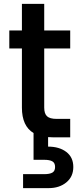

<svg xmlns="http://www.w3.org/2000/svg" viewBox="-20 -708 412 990"><path d="M228 48Q286 48 322 75.5Q358 103 358 153Q358 203 322 232.5Q286 262 231 262H99V190H208Q236 190 250 182Q264 174 264 153Q264 132 250 124Q236 116 208 116H153V-22Q93 -58 93 -153V-458H28V-551H93V-688H208V-551H342V-458H208V-153Q208 -122 222.5 -108.5Q237 -95 272 -95H342V0H252Q236 0 228 -1Z"/></svg>

Font: Fz Poppins Med
Style: Regular
Weight: 500
Designer: Ninad Kale (Devanagari), Jonny Pinhorn (Latin)
Foundry: Indian Type Foundry
Version: Vit hóa bi Vntype.Com & FontZin.Com